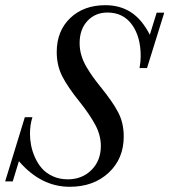

<svg xmlns="http://www.w3.org/2000/svg" viewBox="-44 -696 644 729"><path d="M220.7 13.2Q111.3 13.2 27.8 -84L4.4 -7.3H-24.4L50.3 -251H79.1Q69.8 -221.7 69.8 -188Q69.8 -167 74 -144.8Q78.1 -122.6 88.6 -98.9Q99.1 -75.2 115 -56.9Q130.9 -38.6 156.2 -26.9Q181.6 -15.1 213.4 -15.1Q267.6 -15.1 303.2 -50.5Q338.9 -85.9 338.9 -141.6Q338.9 -183.1 317.4 -222.7Q295.9 -262.2 259.8 -307.6Q212.4 -366.2 191.9 -407.2Q171.4 -448.2 171.4 -498.5Q171.4 -578.1 222.4 -627.2Q273.4 -676.3 356.4 -676.3Q411.1 -676.3 452.6 -649.9Q494.1 -623.5 524.9 -564L550.8 -647.9H579.6L514.2 -437.5H485.8Q490.2 -460.9 490.2 -482.9Q490.2 -556.6 457 -602.5Q423.8 -648.4 363.8 -648.4Q317.9 -648.4 288.1 -616.7Q258.3 -585 258.3 -531.7Q258.3 -508.8 264.9 -486.1Q271.5 -463.4 284.9 -440.9Q298.3 -418.5 309.1 -403.6Q319.8 -388.7 337.4 -366.7Q383.8 -309.6 404.8 -269.3Q425.8 -229 425.8 -177.7Q425.8 -93.3 368.4 -40Q311 13.2 220.7 13.2Z"/></svg>

Font: Elstob 14pt
Style: Italic
Weight: 400
Italic angle: -20°
Designer: Peter S. Baker
Version: Version 1.015